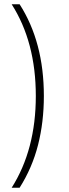

<svg xmlns="http://www.w3.org/2000/svg" viewBox="-20 -762 324 906"><path d="M72.5 124H35Q149 -56 149 -309Q149 -563.5 35 -742H72.5Q187 -563.5 187 -309Q187 -186 159.5 -78Q132 30 72.5 124Z"/></svg>

Font: Argentum Novus ExtraLight
Style: Regular
Weight: 250
Designer: Julieta Ulanovsky (font) & Cristiano Sobral (main changes)
Foundry: Julieta Ulanovsky (font) & Cristiano Sobral (main changes)
Version: Version 3.00;November 27, 2020;FontCreator 13.0.0.2655 64-bi